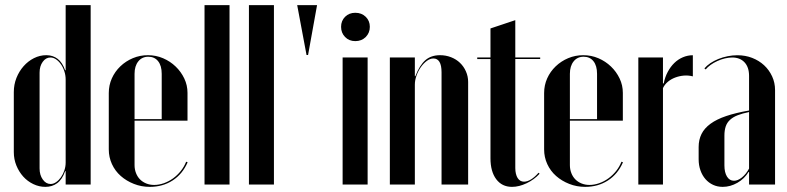

<svg xmlns="http://www.w3.org/2000/svg" viewBox="-20 -719 3067 748"><path d="M235.8 -22V0H333.2V-699H235.8V-473.8V-445.2H233.8Q223 -475.8 204.4 -489.9Q185.8 -504 160.5 -504Q135.2 -504 112.2 -492.4Q89.2 -480.8 71.9 -461.1Q54.5 -441.5 44.1 -415.5Q33.8 -389.5 33.8 -360.2V-126.5Q33.8 -98.8 43.8 -74.2Q53.8 -49.8 70.4 -31.2Q87 -12.8 109.6 -1.9Q132.2 9 156.8 9Q183.5 9 203 -5.5Q222.5 -20 233.8 -52.2H235.8ZM235.8 -409V-85.5Q235.8 -70.5 230.9 -55.5Q226 -40.5 217.5 -28.5Q209 -16.5 198.5 -9.4Q188 -2.2 177.2 -2.2Q159 -2.2 146.6 -19.8Q134.2 -37.2 134.2 -62.8V-436Q134.2 -461.2 146.4 -478.1Q158.5 -495 176.5 -495Q187.8 -495 198.2 -487.9Q208.8 -480.8 217.2 -468.8Q225.8 -456.8 230.8 -441.1Q235.8 -425.5 235.8 -409Z M403.8 -356.5V-137Q403.8 -106.5 416.1 -79.7Q428.4 -52.9 450.4 -33.5Q472.3 -14.1 501.6 -2.6Q530.8 9 563.8 9Q614 9 652.6 -16Q691.2 -41 711 -86.8L705.2 -89Q697.5 -69.5 684.4 -53Q671.2 -36.5 654.4 -24.2Q637.5 -12 618.2 -5.2Q598.9 1.5 580.5 1.5Q563.5 1.5 549.3 -4.4Q535.1 -10.3 525.3 -20.3Q515.5 -30.2 509.9 -44.6Q504.2 -59 504.2 -75.8V-431.5Q504.2 -461.8 518.8 -479.9Q533.2 -498 557.8 -498Q582.2 -498 596.1 -480.4Q610 -462.8 610 -431.5V-255H499V-249H710.5V-357.2Q710.5 -386.9 697.9 -413.3Q685.2 -439.8 664.2 -459.9Q643.2 -480.1 615.4 -492.1Q587.5 -504 556.4 -504Q525.2 -504 497.6 -492.4Q470 -480.8 448.8 -460.5Q427.7 -440.3 415.7 -413.6Q403.8 -386.9 403.8 -356.5Z M776.8 0H874.2V-699H776.8Z M949.8 0H1047.2V-699H949.8Z M1137.8 -699H1215.2L1180.2 -504.8H1174.2Z M1314.8 -495V0H1412.2V-495ZM1308.8 -614.5Q1308.8 -590.8 1324.4 -574.8Q1340 -558.8 1364.2 -558.8Q1388.8 -558.8 1404.8 -574.8Q1420.8 -590.8 1420.8 -614.5Q1420.8 -638 1404.8 -653.6Q1388.8 -669.2 1364.2 -669.2Q1340 -669.2 1324.4 -653.6Q1308.8 -638 1308.8 -614.5Z M1598.2 -422.2H1596.2V-452.2V-495H1498.8V0H1596.2V-389.5Q1596.2 -407 1602.8 -424.9Q1609.2 -442.8 1619.6 -457.5Q1630 -472.2 1642.9 -481.8Q1655.8 -491.2 1668.5 -491.2Q1684 -491.2 1692.1 -477.9Q1700.2 -464.5 1700.2 -437.2V0H1803.8V-399.8Q1803.8 -421.5 1795.2 -440.8Q1786.8 -460 1772.1 -474.1Q1757.5 -488.2 1737.2 -496.1Q1717 -504 1694.2 -504Q1659.8 -504 1637.4 -484.8Q1615 -465.5 1598.2 -422.2Z M1974.7 9Q2002 9 2031.6 -5.1Q2061.2 -19.2 2082.2 -42.2L2078 -46Q2063.2 -29 2048.8 -20.1Q2034.3 -11.2 2021.5 -11.2Q2013.4 -11.2 2007.1 -15Q2000.8 -18.8 1996.5 -25.6Q1992.3 -32.4 1989.9 -42.3Q1987.5 -52.2 1987.5 -64.2V-489.1H2084.5V-495H1987.5V-640.5L1890.8 -608.2V-495H1839.2V-489H1890.8V-102.2Q1890.8 -51 1913.1 -21Q1935.5 9 1974.7 9Z M2099.8 -356.5V-137Q2099.8 -106.5 2112.1 -79.7Q2124.4 -52.9 2146.4 -33.5Q2168.3 -14.1 2197.6 -2.6Q2226.8 9 2259.8 9Q2310 9 2348.6 -16Q2387.2 -41 2407 -86.8L2401.2 -89Q2393.5 -69.5 2380.4 -53Q2367.2 -36.5 2350.4 -24.2Q2333.5 -12 2314.2 -5.2Q2294.9 1.5 2276.5 1.5Q2259.5 1.5 2245.3 -4.4Q2231.1 -10.3 2221.3 -20.3Q2211.5 -30.2 2205.9 -44.6Q2200.2 -59 2200.2 -75.8V-431.5Q2200.2 -461.8 2214.8 -479.9Q2229.2 -498 2253.8 -498Q2278.2 -498 2292.1 -480.4Q2306 -462.8 2306 -431.5V-255H2195V-249H2406.5V-357.2Q2406.5 -386.9 2393.9 -413.3Q2381.2 -439.8 2360.2 -459.9Q2339.2 -480.1 2311.4 -492.1Q2283.5 -504 2252.4 -504Q2221.2 -504 2193.6 -492.4Q2166 -480.8 2144.8 -460.5Q2123.7 -440.3 2111.7 -413.6Q2099.8 -386.9 2099.8 -356.5Z M2562.8 -495V-424.2V-394.2H2565.8Q2570.5 -418.5 2581.4 -438.9Q2592.2 -459.2 2607 -473.6Q2621.8 -488 2640.4 -495.9Q2659 -503.8 2679.2 -503.8V-421.5Q2661.5 -426 2644 -424.5Q2626.5 -423 2610.4 -416.9Q2594.2 -410.8 2581.9 -400.4Q2569.5 -390 2562.8 -375.8V0H2466.8V-495Z M2701.8 -98.5Q2701.8 -75.2 2708.9 -55.2Q2716 -35.2 2728.5 -21Q2741 -6.8 2758 1.1Q2775 9 2795.5 9Q2825.2 9 2852.9 -6.9Q2880.5 -22.8 2896.2 -49H2898.2V-27.5V0H2999.5V-368Q2999.5 -396.8 2988 -421.6Q2976.5 -446.5 2956.8 -464.8Q2937 -483 2910.5 -493.4Q2884 -503.8 2852.5 -503.8Q2834 -503.8 2814.9 -500Q2795.8 -496.2 2778.5 -489.2Q2761.2 -482.2 2747.2 -472.8Q2733.2 -463.2 2724.2 -452.5L2729.2 -448.5Q2736.5 -457.5 2748.2 -466Q2760 -474.5 2774.4 -481.1Q2788.8 -487.8 2804 -491.4Q2819.2 -495 2832.5 -495Q2863 -495 2880.6 -476.1Q2898.2 -457.2 2898.2 -423.5V-288.5Q2846.5 -279.5 2809.4 -267Q2772.2 -254.5 2748.2 -237Q2724.2 -219.5 2713 -197Q2701.8 -174.5 2701.8 -146.2ZM2839.5 -14.8Q2822.2 -14.8 2812.2 -31.1Q2802.2 -47.5 2802.2 -74.5V-190.5Q2802.2 -211.2 2807.2 -226.2Q2812.2 -241.2 2823.9 -252Q2835.5 -262.8 2853.8 -270Q2872 -277.2 2898.2 -282.5V-62.2Q2886.2 -40.2 2870.2 -27.5Q2854.2 -14.8 2839.5 -14.8Z"/></svg>

Font: Moniqa Black
Style: Regular
Weight: 900
Designer: Rajesh Rajput
Foundry: Rajesh Rajput
Version: Version 1.000